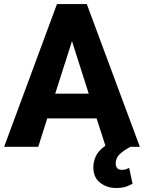

<svg xmlns="http://www.w3.org/2000/svg" viewBox="-20 -731 716 956"><path d="M0.5 0 263.7 -710.9H412.1L676.3 0H629.4Q591.3 20.5 573.7 39.1Q556.2 57.6 556.2 83.5Q556.2 96.7 563 105.7Q569.8 114.7 586.9 114.7Q599.6 114.7 608.2 111.6Q616.7 108.4 623 105L640.1 183.6Q627.9 190.9 608.4 198Q588.9 205.1 559.1 205.1Q511.7 205.1 478.3 178.7Q444.8 152.3 444.8 102.1Q444.8 73.7 457.5 46.1Q470.2 18.6 504.9 -5.4L460.9 -141.6H215.3L170.4 0ZM254.9 -264.6H421.9L338.4 -525.9Z"/></svg>

Font: Vazirmatn UI ExtraBold
Style: Regular
Weight: 800
Designer: Saber Rastikerdar
Foundry: Saber Rastikerdar
Version: Version 33.003